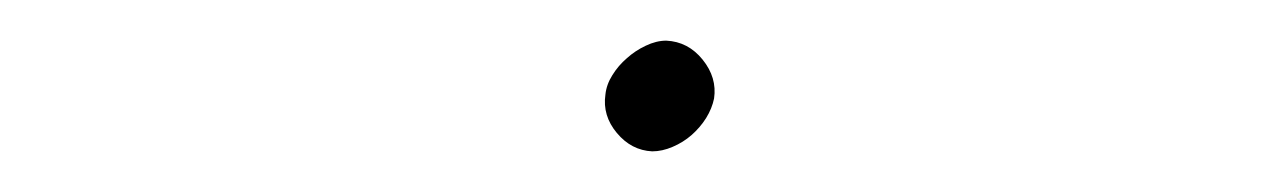

<svg xmlns="http://www.w3.org/2000/svg" viewBox="-20 -392 627 94"><path d="M276.4 -345.7Q276.9 -350.6 279.8 -355.2Q282.7 -359.9 286.9 -363.5Q291 -367.2 296.1 -369.6Q301.3 -372.1 306.2 -372.1Q316.9 -371.6 324 -362.8Q331.1 -354 329.6 -343.8Q328.6 -338.9 325.7 -334.2Q322.8 -329.6 318.6 -325.9Q314.5 -322.3 309.3 -320.1Q304.2 -317.9 299.3 -317.9Q289.1 -318.4 282 -326.9Q274.9 -335.4 276.4 -345.7Z"/></svg>

Font: Roboto Mono Thin
Style: Italic
Weight: 250
Designer: Google
Version: Version 2.000985; 2015; ttfautohint (v1.3)